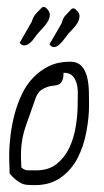

<svg xmlns="http://www.w3.org/2000/svg" viewBox="-20 -538 304 559"><path d="M7.8 -33.2Q7.8 -36.1 7.8 -43.5Q7.8 -50.8 7.3 -59.1Q6.8 -67.4 6.8 -74.7Q6.8 -82 6.8 -85.9Q6.8 -113.3 10.7 -144.5Q14.6 -175.8 22.5 -205.6Q30.3 -235.4 43.5 -263.2Q56.6 -291 76.7 -312Q96.7 -333 123 -345.7Q149.4 -358.4 183.6 -358.4Q206.1 -358.4 217.8 -345.2Q229.5 -332 233.9 -312.5Q238.3 -293 238.8 -271.5Q239.3 -250 239.3 -233.4Q239.3 -195.3 231.4 -153.8Q223.6 -112.3 206.1 -78.1Q188.5 -43.9 157.7 -21.5Q127 1 81.1 1Q67.4 1 57.6 0Q47.9 -1 40 -5.4Q32.2 -9.8 24.4 -16.1Q16.6 -22.5 7.8 -33.2ZM42 -50.8Q50.8 -42 62.5 -42Q74.2 -42 85 -42Q122.1 -42 145.5 -61Q168.9 -80.1 182.1 -108.4Q195.3 -136.7 200.7 -170.4Q206.1 -204.1 206.1 -233.4Q206.1 -247.1 206.5 -263.2Q207 -279.3 203.6 -293.5Q200.2 -307.6 191.4 -316.9Q182.6 -326.2 165 -326.2Q165 -310.5 161.1 -302.7Q157.2 -294.9 150.9 -292Q144.5 -289.1 136.2 -288.6Q127.9 -288.1 118.7 -285.2Q109.4 -282.2 100.6 -276.4Q91.8 -270.5 85 -255.9Q69.3 -211.9 55.2 -171.4Q41 -130.9 41 -85.9Q41 -83 41 -78.6Q41 -74.2 41.5 -68.4Q42 -62.5 42 -58.1Q42 -53.7 42 -50.8ZM92.8 -443.4Q86.9 -437.5 81.1 -428.7Q75.2 -419.9 67.9 -413.6Q60.5 -407.2 52.7 -405.8Q44.9 -404.3 37.1 -413.1L72.3 -474.6Q77.1 -489.3 82.5 -495.6Q87.9 -502 97.7 -511.7Q107.4 -524.4 118.2 -510.7Q126 -502 125 -492.7Q124 -483.4 118.7 -474.6Q113.3 -465.8 105.5 -457.5Q97.7 -449.2 92.8 -443.4ZM178.7 -439.5Q173.8 -433.6 167.5 -424.8Q161.1 -416 153.8 -409.2Q146.5 -402.3 138.7 -400.9Q130.9 -399.4 124 -409.2L159.2 -469.7Q163.1 -484.4 168.9 -491.2Q174.8 -498 183.6 -506.8Q193.4 -520.5 204.1 -506.8Q212.9 -498 211.4 -488.3Q210 -478.5 204.6 -469.7Q199.2 -460.9 191.4 -453.1Q183.6 -445.3 178.7 -439.5Z"/></svg>

Font: Zeyada
Style: Regular
Weight: 400
Version: Version 1.002 2010